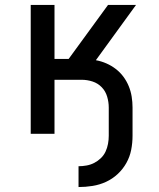

<svg xmlns="http://www.w3.org/2000/svg" viewBox="-20 -540 640 775"><path d="M297 215V131Q313 131 329.5 128Q346 125 360.5 117.5Q375 110 387 98.5Q399 87 406 72Q413 57 416 40.5Q419 24 419 8V-106Q419 -128 412.5 -150Q406 -172 390.5 -188Q375 -204 353.5 -211Q332 -218 309 -218H200V0H104V-520H200V-302H257L416 -520H529L367 -297Q389 -293 409.5 -284Q430 -275 447.5 -261.5Q465 -248 478 -230.5Q491 -213 499.5 -192.5Q508 -172 511.5 -150Q515 -128 515 -106V8Q515 37 509.5 65Q504 93 490 118Q476 143 455 162.5Q434 182 408 194Q382 206 353.5 210.5Q325 215 297 215Z"/></svg>

Font: Zed Mono Medium Extended
Style: Regular
Weight: 500
Width: 7
Monospace: yes
Designer: Belleve Invis
Foundry: Belleve Invis
Version: Version 1.0.0; ttfautohint (v1.8.4)